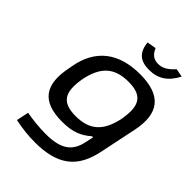

<svg xmlns="http://www.w3.org/2000/svg" viewBox="-251 -796 1119 1119"><g transform="rotate(45 308.0 -237.0)"><path d="M86 -256 84 -244C48 -74 107 9 275 9C366 9 412 -15 459 -55H467L456 -3C437 87 382 127 257 127C208 127 146 121 98 112L82 188C139 200 193 206 248 206C436 206 526 132 559 -26L607 -256C642 -422 579 -509 401 -509C229 -509 115 -429 86 -256ZM183 -247 184 -253C209 -373 267 -430 384 -430C498 -430 530 -377 509 -253L508 -247C482 -127 425 -70 308 -70C194 -70 162 -123 183 -247ZM300 -670 357 -680C373 -642 396 -625 432 -625C468 -625 497 -642 531 -680L582 -670C543 -596 493 -563 419 -563C345 -563 309 -596 300 -670Z"/></g></svg>

Font: LT Wave
Style: Italic
Weight: 400
Designer: Daniel Lyons
Version: Version 2.5 (Glyphs App)